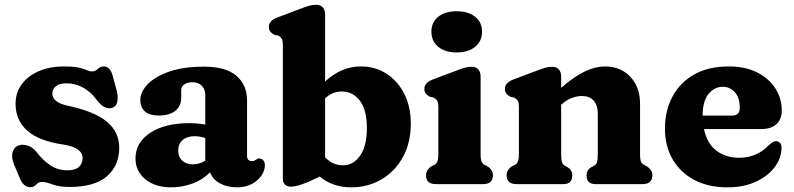

<svg xmlns="http://www.w3.org/2000/svg" viewBox="-20 -769 3316 802"><path d="M257.5 -421Q227.5 -421 213 -408.5Q198.5 -396 198.5 -378.5Q198.5 -359.5 214.8 -347Q231 -334.5 258.5 -328.5Q373 -304.5 425.5 -261.5Q478 -218.5 478 -152Q478 -77.5 426.8 -32.8Q375.5 12 269.5 12Q227.5 12 199.8 1.5Q172 -9 156 -9Q140.5 -9 131.2 2Q122 13 107 13Q93 13 81.8 3.8Q70.5 -5.5 62 -26.5L38 -83.5Q26.5 -113.5 33 -134.2Q39.5 -155 57 -161.5Q75 -167.5 95.8 -160.8Q116.5 -154 131 -136Q156.5 -102 188.2 -79.8Q220 -57.5 262.5 -57.5Q294.5 -57.5 309.8 -72Q325 -86.5 325 -108.5Q325 -152 245.5 -165Q142 -180 93.5 -223.5Q45 -267 45 -335.5Q45 -382 70.8 -417Q96.5 -452 142.2 -471.8Q188 -491.5 248 -491.5Q303 -491.5 328.8 -481Q354.5 -470.5 362.5 -470.5Q377.5 -470.5 388.5 -481Q399.5 -491.5 413.5 -491.5Q425 -491.5 434.8 -483Q444.5 -474.5 450 -454.5L468 -389Q474 -365 470 -344.2Q466 -323.5 446.5 -318Q415.5 -310 384.5 -351Q361 -384 328 -402.5Q295 -421 257.5 -421Z M546 -107Q546 -174 607.5 -214.2Q669 -254.5 771 -254.5Q808 -254.5 837.5 -248.5V-370.5Q837.5 -396 823 -410.8Q808.5 -425.5 783.5 -425.5Q763 -425.5 750 -416.5Q737 -407.5 737 -394V-362Q737 -326 712.5 -306.2Q688 -286.5 643 -286.5Q604 -286.5 585 -303.8Q566 -321 566 -351Q566 -384 595.8 -416Q625.5 -448 684.8 -469.2Q744 -490.5 832.5 -490.5Q923.5 -490.5 967.8 -452.2Q1012 -414 1012 -348.5V-117Q1012 -108.5 1016.8 -102.2Q1021.5 -96 1032 -96Q1038.5 -96 1042.2 -97.8Q1046 -99.5 1049 -101.5Q1052 -103.5 1054.8 -105.2Q1057.5 -107 1062 -107Q1073.5 -107 1080 -99Q1086.5 -91 1086.5 -79Q1086.5 -57 1072.2 -35.8Q1058 -14.5 1031.8 -0.5Q1005.5 13.5 970 13.5Q928.5 13.5 898 -3.5Q867.5 -20.5 857.5 -49.5Q829 -19.5 785.8 -3Q742.5 13.5 695 13.5Q628 13.5 587 -20.2Q546 -54 546 -107ZM724.5 -141.5Q724.5 -113.5 741.2 -98Q758 -82.5 784.5 -82.5Q813.5 -82.5 837.5 -98V-192.5Q816 -200 791.5 -200Q761 -200 742.8 -184Q724.5 -168 724.5 -141.5Z M1338 -709V-428.5Q1370 -458.5 1407.5 -475Q1445 -491.5 1488 -491.5Q1547.5 -491.5 1594.5 -461Q1641.5 -430.5 1668.8 -376.8Q1696 -323 1696 -253Q1696 -173 1663 -113Q1630 -53 1573.8 -19.8Q1517.5 13.5 1447 13.5Q1370 13.5 1315.5 -31.5L1270 -10Q1249 -1.5 1230.2 4.5Q1211.5 10.5 1193 10.5Q1179 10.5 1170.2 2Q1161.5 -6.5 1161.5 -22.5V-580.5Q1161.5 -601 1156 -608.5Q1150.5 -616 1141.5 -620.5L1126.5 -623.5Q1116 -628.5 1109.5 -636.2Q1103 -644 1103 -656.5Q1103 -682.5 1138.5 -696L1234 -732Q1256 -740.5 1270.8 -744.8Q1285.5 -749 1301.5 -749Q1318.5 -749 1328.2 -738Q1338 -727 1338 -709ZM1408.5 -387Q1368.5 -387 1338 -358V-112Q1354.5 -94.5 1373.2 -86.5Q1392 -78.5 1412.5 -78.5Q1456 -78.5 1484.2 -118.8Q1512.5 -159 1512.5 -233.5Q1512.5 -310.5 1482.8 -348.8Q1453 -387 1408.5 -387Z M1887.5 -550Q1839 -550 1810.5 -573.5Q1782 -597 1782 -637Q1782 -676 1810.5 -699Q1839 -722 1887.5 -722Q1936 -722 1964.8 -699Q1993.5 -676 1993.5 -637Q1993.5 -597 1964.8 -573.5Q1936 -550 1887.5 -550ZM1987.5 -450V-126Q1987.5 -103 1992 -93.8Q1996.5 -84.5 2004.5 -80L2015 -75Q2039 -60 2039 -37Q2039 0 1998 0H1800.5Q1759.5 0 1759.5 -37Q1759.5 -60 1783 -75L1794 -80Q1802 -84.5 1806.5 -93.8Q1811 -103 1811 -126V-321.5Q1811 -342 1805.5 -349.5Q1800 -357 1791 -361.5L1776 -364.5Q1765.5 -370 1759 -377.5Q1752.5 -385 1752.5 -397.5Q1752.5 -423.5 1788 -437L1883.5 -473Q1905.5 -481.5 1920.2 -485.8Q1935 -490 1951 -490Q1968 -490 1977.8 -479Q1987.5 -468 1987.5 -450Z M2324 -450V-402Q2379.5 -450.5 2423.8 -471Q2468 -491.5 2506.5 -491.5Q2572 -491.5 2612.8 -448.5Q2653.5 -405.5 2653.5 -336.5V-126Q2653.5 -102.5 2657.8 -93.5Q2662 -84.5 2670.5 -80L2681 -75Q2692.5 -67 2698.8 -58.5Q2705 -50 2705 -37Q2705 0 2664 0H2467Q2430 0 2430 -37Q2430 -58 2449 -70L2460.5 -76Q2469.5 -80.5 2473.2 -90.5Q2477 -100.5 2477 -126V-293.5Q2477 -330 2459.5 -349Q2442 -368 2411 -368Q2391.5 -368 2369.5 -360.2Q2347.5 -352.5 2325.5 -332.5L2324 -331.5V-126Q2324 -100.5 2327.8 -90.5Q2331.5 -80.5 2340.5 -76L2351.5 -70Q2370.5 -58 2370.5 -37Q2370.5 0 2333.5 0H2137Q2096 0 2096 -37Q2096 -60 2119.5 -75L2130.5 -80Q2138.5 -84.5 2143 -93.8Q2147.5 -103 2147.5 -126V-321.5Q2147.5 -342 2142 -349.5Q2136.5 -357 2127.5 -361.5L2112.5 -364.5Q2102 -370 2095.5 -377.5Q2089 -385 2089 -397.5Q2089 -423.5 2124.5 -437L2220 -473Q2242 -481.5 2256.8 -485.8Q2271.5 -490 2287.5 -490Q2304.5 -490 2314.2 -479Q2324 -468 2324 -450Z M3245.5 -307.5Q3245.5 -270.5 3223.2 -250.2Q3201 -230 3160 -230H2920.5Q2933 -170 2972 -140Q3011 -110 3068.5 -110Q3106 -110 3137.5 -124.2Q3169 -138.5 3190 -161.5Q3211.5 -180.5 3223 -179.5Q3231.5 -178.5 3238 -172.2Q3244.5 -166 3244.5 -151Q3244 -108.5 3216 -71Q3188 -33.5 3137.2 -10Q3086.5 13.5 3018 13.5Q2938.5 13.5 2880 -17.5Q2821.5 -48.5 2789.5 -103.8Q2757.5 -159 2757.5 -231.5Q2757.5 -306.5 2788.8 -365.2Q2820 -424 2879.5 -457.8Q2939 -491.5 3024.5 -491.5Q3092.5 -491.5 3142 -466.8Q3191.5 -442 3218.5 -400.2Q3245.5 -358.5 3245.5 -307.5ZM2999.5 -406.5Q2964 -406.5 2939.5 -376.5Q2915 -346.5 2915 -286H3037Q3070 -286 3070 -318Q3070 -362 3049.2 -384.2Q3028.5 -406.5 2999.5 -406.5Z"/></svg>

Font: Fraunces 9pt S100
Style: Bold
Weight: 700
Version: Version 1.000; ttfautohint (v1.8.3)